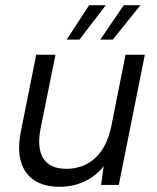

<svg xmlns="http://www.w3.org/2000/svg" viewBox="-20 -710 602 737"><path d="M436 0H368L378 -72Q348 -34 304.5 -13.5Q261 7 209 7Q151 7 113 -17Q75 -41 60.5 -89Q46 -137 61 -210L119 -500H193L136 -218Q121 -141 146.5 -101.5Q172 -62 235 -62Q300 -62 345.5 -103.5Q391 -145 408 -229L462 -500H536ZM386 -690 285 -558H236L322 -690ZM519 -690 413 -558H365L455 -690Z"/></svg>

Font: Albert Sans
Style: Italic
Weight: 400
Italic angle: -11.25°
Designer: Andreas Rasmussen
Foundry: a.Foundry
Version: Version 1.025